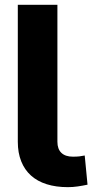

<svg xmlns="http://www.w3.org/2000/svg" viewBox="-20 -770 405 800"><path d="M219.2 -179.2Q219.2 -148.9 235.8 -133.1Q252.4 -117.2 283.7 -117.2Q299.8 -117.2 310.5 -118.4Q321.3 -119.6 333 -122.1L344.7 -0.5Q323.7 3.9 303.7 6.8Q283.7 9.8 262.7 9.8Q213.4 9.8 174.6 -2.4Q135.7 -14.6 109.1 -38.6Q82.5 -62.5 68.4 -97.9Q54.2 -133.3 54.2 -179.2V-750H219.2Z"/></svg>

Font: Roboto Black
Style: Regular
Weight: 900
Designer: Google
Version: Version 2.134; 2016